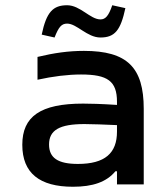

<svg xmlns="http://www.w3.org/2000/svg" viewBox="-20 -703 640 732"><path d="M300 -509C240 -509 186 -501 123 -486V-399C182 -412 239 -419 289 -419C390 -419 426 -394 426 -315V-303C365 -307 321 -308 297 -308C134 -308 65 -259 65 -151C65 -43 131 9 258 9C334 9 386 -9 420 -50H426V0H528V-288C528 -446 465 -509 300 -509ZM139 -571 188 -560C204 -601 215 -613 236 -613C273 -613 312 -560 363 -560C418 -560 440 -588 458 -672L408 -683C394 -642 382 -629 363 -629C324 -629 286 -683 236 -683C182 -683 157 -657 139 -571ZM167 -152C167 -207 207 -230 302 -230C331 -230 381 -228 426 -226V-201C426 -119 380 -78 277 -78C201 -78 167 -101 167 -152Z"/></svg>

Font: LT Wave Mono Medium
Style: Regular
Weight: 500
Designer: Daniel Lyons
Version: Version 2.5 (Glyphs App)